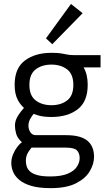

<svg xmlns="http://www.w3.org/2000/svg" viewBox="-20 -762 541 979"><path d="M238.8 197.3Q177.7 197.3 138.7 185.5Q99.6 173.8 77.4 154.5Q55.2 135.3 46.4 113Q37.6 90.8 37.6 69.8Q37.6 46.4 46.6 24.9Q55.7 3.4 68.1 -12.9Q80.6 -29.3 91.8 -36.6Q68.8 -57.6 62.5 -79.8Q56.2 -102.1 56.2 -121.6Q56.2 -147.5 72.3 -172.9Q83.5 -190.4 102.1 -211.9Q83 -229.5 71.3 -251.5Q54.7 -281.7 54.7 -329.6Q54.7 -414.6 107.2 -453.6Q159.7 -492.7 242.2 -492.7Q273.9 -492.7 291.7 -489.7Q309.6 -486.8 323 -483.9Q336.4 -481 354.5 -481H492.7V-418.5H406.2Q427.2 -382.8 427.2 -329.6Q427.2 -244.1 376.2 -204.8Q325.2 -165.5 242.2 -165.5Q203.6 -165.5 176.8 -172.9Q163.1 -176.8 151.4 -181.2Q144.5 -172.9 138.2 -162.6Q125 -142.6 125 -122.1Q125 -102.1 135 -87.4Q145 -72.8 162.6 -72.8H317.4Q390.6 -72.8 425 -44.9Q459.5 -17.1 459.5 37.6Q459.5 74.2 437.7 111.1Q416 147.9 367.4 172.6Q318.8 197.3 238.8 197.3ZM242.2 -225.6Q291 -225.6 322.5 -250Q354 -274.4 354 -329.1Q354 -383.8 322.3 -408.2Q290.5 -432.6 242.2 -432.6Q193.8 -432.6 161.9 -408.2Q129.9 -383.8 129.9 -329.1Q129.9 -274.4 161.9 -250Q193.8 -225.6 242.2 -225.6ZM236.3 137.7Q292 137.7 325 123.8Q357.9 109.9 372.1 88.1Q386.2 66.4 386.2 44.4Q386.2 19.5 372.6 5.1Q358.9 -9.3 315.4 -9.3H140.6Q132.8 0 126.5 9.8Q111.8 31.2 111.8 57.6Q111.8 70.3 115.5 84.2Q119.1 98.1 131.1 110.4Q143.1 122.6 168.2 130.1Q193.4 137.7 236.3 137.7ZM246.6 -536.6 214.4 -566.4 341.8 -741.7 401.4 -694.8Z"/></svg>

Font: Anaheim Medium
Style: Regular
Weight: 500
Version: Version 2.001